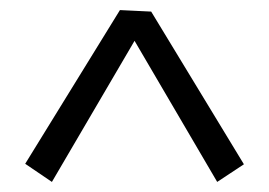

<svg xmlns="http://www.w3.org/2000/svg" viewBox="-20 -753 534 381"><path d="M30 -428 218 -733 280 -730 464 -427 411 -392 247 -672 83 -392Z"/></svg>

Font: Ruluko
Style: Regular
Weight: 400
Designer: Ana Sanfelippo, Angelica Diaz, Meme Hernandez
Foundry: Ana Sanfelippo, Angelica Diaz y Meme Hernandez
Version: Version 1.001